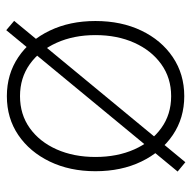

<svg xmlns="http://www.w3.org/2000/svg" viewBox="-20 -562 593 593"><g transform="rotate(90 276.5 -265.5)"><path d="M276.9 9.8Q209 9.8 156.5 -25.6Q104 -61 74.5 -122.8Q44.9 -184.6 44.9 -263.7Q44.9 -343.8 74.5 -405.5Q104 -467.3 156.5 -502.7Q209 -538.1 276.9 -538.1Q344.7 -538.1 397 -502.7Q449.2 -467.3 479 -405.5Q508.8 -343.8 508.8 -263.7Q508.8 -184.6 479 -122.8Q449.2 -61 397.2 -25.6Q345.2 9.8 276.9 9.8ZM276.9 -30.8Q333.5 -30.8 375.7 -61Q418 -91.3 441.4 -144Q464.8 -196.8 464.8 -263.7Q464.8 -331.1 441.4 -383.8Q418 -436.5 375.7 -467Q333.5 -497.6 276.9 -497.6Q220.7 -497.6 178.2 -467Q135.7 -436.5 112.1 -383.8Q88.4 -331.1 88.4 -263.7Q88.4 -196.8 112.1 -144Q135.7 -91.3 178.2 -61Q220.7 -30.8 276.9 -30.8ZM73.2 11.7 44.4 -12.7 481 -541.5 509.8 -517.6Z"/></g></svg>

Font: Inter 24pt ExtraLight
Style: Regular
Weight: 250
Designer: Rasmus Andersson
Foundry: rsms
Version: Version 4.001;git-66647c0bb